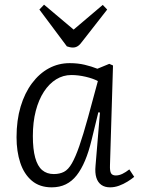

<svg xmlns="http://www.w3.org/2000/svg" viewBox="-20 -790 603 824"><path d="M452 -81Q451 -56 456.5 -46.5Q462 -37 477 -37Q491 -37 505.5 -44Q520 -51 535 -63L556 -31Q544 -21 527 -10.5Q510 0 491 7Q472 14 452 14Q430 14 415 3.5Q400 -7 393.5 -27.5Q387 -48 390 -79L409 -307L402 -308L373 -189Q361 -139 345 -101Q329 -63 309 -37.5Q289 -12 262.5 1Q236 14 202 14Q150 14 116.5 -14.5Q83 -43 67 -91.5Q51 -140 51 -201Q51 -274 68.5 -332.5Q86 -391 117.5 -433Q149 -475 190 -497Q231 -519 279 -519Q314 -519 343.5 -512Q373 -505 398 -495L449 -516L465 -509ZM211 -43Q236 -43 254.5 -52.5Q273 -62 288.5 -89Q304 -116 320.5 -163.5Q337 -211 358 -287L400 -442Q380 -453 348 -460.5Q316 -468 286 -468Q251 -468 221 -449.5Q191 -431 168.5 -396.5Q146 -362 133.5 -314Q121 -266 121 -206Q121 -150 131 -113.5Q141 -77 161 -60Q181 -43 211 -43ZM149 -749 169 -770 296 -663 421 -769 440 -749 333 -612Q324 -599 314.5 -592.5Q305 -586 293 -586Q286 -586 279.5 -587.5Q273 -589 267 -591Z"/></svg>

Font: Literata Light
Style: Italic
Weight: 300
Italic angle: -2°
Designer: Latin by Veronika Burian and Jose Scaglione. Greek by Irene Vlachou. Cyrillic by Vera Evstafieva
Foundry: TypeTogether
Version: Version 3.103;gftools[0.9.29]